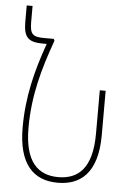

<svg xmlns="http://www.w3.org/2000/svg" viewBox="-54 -800 568 850"><g transform="rotate(5 229.5 -375.0)"><path d="M235 10C330 10 411 -42 411 -217V-414H385V-221C385 -63 320 -15 235 -15C144 -15 85 -71 85 -221C85 -364 119 -485 166 -615L162 -623H121C71 -623 56 -632 56 -687V-760H30V-686C30 -615 54 -598 118 -598H133C89 -475 59 -356 59 -221C59 -59 125 10 235 10Z"/></g></svg>

Font: Noto Sans Armenian ExtraCondensed Thin
Style: Regular
Weight: 100
Width: 2
Designer: Monotype Design Team
Foundry: Monotype Imaging Inc.
Version: Version 2.008